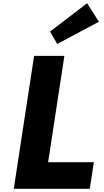

<svg xmlns="http://www.w3.org/2000/svg" viewBox="-20 -1172 643 1192"><path d="M379.7 -825H191.7L65.5 0H537.5L562.7 -165H278.7ZM290.8 -976 335.1 -899 594.2 -1037 520.8 -1152Z"/></svg>

Font: Sztylet
Style: BdObl
Weight: 700
Foundry: Cannot Into Space Fonts, PlusOne Fonts
Version: Version 0.12